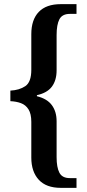

<svg xmlns="http://www.w3.org/2000/svg" viewBox="-20 -780 419 926"><path d="M273 126Q203 126 167 87Q131 48 131 -20V-192Q131 -231 117.5 -252.5Q104 -274 81 -282.5Q58 -291 30 -292V-343Q73 -345 102 -364.5Q131 -384 131 -443V-615Q131 -685 167 -722.5Q203 -760 273 -760H349V-713H317Q280 -713 266.5 -687Q253 -661 253 -611V-441Q253 -393 230.5 -362.5Q208 -332 158 -321V-316Q207 -304 230 -273Q253 -242 253 -195V-22Q253 27 266.5 53Q280 79 317 79H349V126Z"/></svg>

Font: Noto Serif Hebrew Condensed SemiBold
Style: Regular
Weight: 600
Width: 3
Designer: Monotype Design Team
Foundry: Monotype Imaging Inc.
Version: Version 2.004; ttfautohint (v1.8.4.7-5d5b)